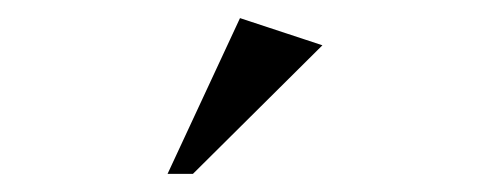

<svg xmlns="http://www.w3.org/2000/svg" viewBox="-20 -702 540 212"><path d="M165 -510 245 -682 336 -652 193 -510Z"/></svg>

Font: Ancizar Serif Light
Style: Regular
Weight: 400
Version: Version 8.100